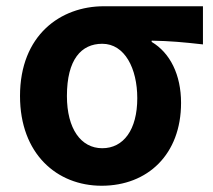

<svg xmlns="http://www.w3.org/2000/svg" viewBox="-20 -580 682 614"><path d="M305 14C452 14 559 -86 559 -251C559 -341 524 -411 465 -446V-450C524 -449 567 -445 629 -438V-560H312C174 -560 44 -468 44 -273C44 -88 162 14 305 14ZM307 -106C239 -106 194 -168 194 -273C194 -390 240 -440 307 -440C379 -440 419 -361 419 -266C419 -165 375 -106 307 -106Z"/></svg>

Font: Noto Sans Mono CJK SC
Style: Bold
Weight: 700
Designer: Ryoko NISHIZUKA 西塚涼子 (kana, bopomofo & ideographs); Paul D. Hunt (Latin, Greek & Cyrillic); Sandoll Communications 산돌커뮤니
Foundry: Adobe
Version: Version 2.004;hotconv 1.0.118;makeotfexe 2.5.65603